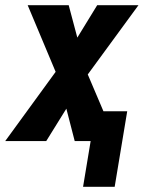

<svg xmlns="http://www.w3.org/2000/svg" viewBox="-38 -540 558 735"><path d="M280 175 309 0H248L216 -124L139 0H-18L175 -265L68 -520H225L258 -396L334 -520H492L298 -255L358 -114H449L401 175Z"/></svg>

Font: Iosevka SS04 Heavy Oblique
Style: Regular
Weight: 900
Italic angle: -9°
Monospace: yes
Designer: Belleve Invis
Foundry: Belleve Invis
Version: Version 19.0.0; ttfautohint (v1.8.4)